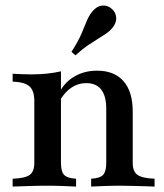

<svg xmlns="http://www.w3.org/2000/svg" viewBox="-20 -688 605 708"><path d="M316.1 0V-29Q348.4 -30.6 360.1 -43.1Q371.8 -55.6 371.8 -87.1V-286.3Q371.8 -333.9 353.2 -357.7Q334.7 -381.5 297.6 -381.5Q268.5 -381.5 244 -365.3Q219.4 -349.2 200.8 -317.7V-350.8Q221 -387.1 256.9 -407.3Q292.7 -427.4 337.9 -427.4Q401.6 -427.4 435.5 -388.7Q469.4 -350 469.4 -276.6V-87.1Q469.4 -55.6 487.1 -43.1Q504.8 -30.6 550 -29V0Q537.9 -0.8 516.9 -1.2Q496 -1.6 471 -2.4Q446 -3.2 422.6 -3.2Q391.1 -3.2 361.3 -2Q331.5 -0.8 316.1 0ZM26.6 0V-29Q71.8 -30.6 89.1 -42.7Q106.5 -54.8 106.5 -87.1V-316.1Q106.5 -354 88.3 -369.8Q70.2 -385.5 26.6 -387.1V-416.1Q42.7 -415.3 59.3 -414.5Q75.8 -413.7 93.5 -413.7Q125.8 -413.7 153.2 -416.5Q180.6 -419.4 204.8 -425V-87.1Q204.8 -54.8 216.9 -42.7Q229 -30.6 260.5 -29V0Q241.9 -0.8 214.1 -2Q186.3 -3.2 155.6 -3.2Q121.8 -3.2 85.9 -2Q50 -0.8 26.6 0ZM258.1 -483.9 243.5 -496.8Q268.5 -535.5 280.2 -563.3Q291.9 -591.1 300 -610.9Q308.1 -630.6 320.2 -645.2Q336.3 -665.3 356.5 -667.3Q376.6 -669.4 391.9 -655.6Q407.3 -642.7 408.5 -623Q409.7 -603.2 393.5 -583.9Q383.9 -572.6 371.4 -564.1Q358.9 -555.6 342.3 -545.6Q325.8 -535.5 304.8 -521.4Q283.9 -507.3 258.1 -483.9Z"/></svg>

Font: Playfair SemiBold
Style: Regular
Weight: 600
Designer: Claus Eggers Sørensen
Foundry: Claus Eggers Sørensen
Version: Version 2.001;gftools[0.9.30]